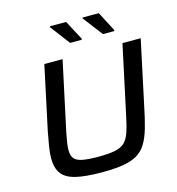

<svg xmlns="http://www.w3.org/2000/svg" viewBox="-128 -1001 1028 1118"><g transform="rotate(-15 386.0 -442.0)"><path d="M349 8Q251 8 192.5 -6Q134 -20 108.5 -54Q83 -88 83 -148Q83 -178 89.5 -217Q96 -256 105 -304L187 -688H297L208 -273Q201 -238 197 -212.5Q193 -187 193 -167Q193 -134 207 -116.5Q221 -99 256 -92Q291 -85 350 -85Q413 -85 451.5 -92.5Q490 -100 511 -120.5Q532 -141 544.5 -177.5Q557 -214 569 -273L658 -688H768L686 -304Q671 -229 655.5 -175Q640 -121 618.5 -85.5Q597 -50 563 -29.5Q529 -9 477.5 -0.5Q426 8 349 8ZM433 -768H364L274 -887L276 -892H373L436 -773ZM630 -768H562L471 -887L473 -892H570L632 -773Z"/></g></svg>

Font: Saira SemiExpanded Medium
Style: Italic
Weight: 500
Width: 6
Italic angle: -12°
Designer: Hector Gatti with collaboration of the Omnibus-Type team
Foundry: Omnibus-Type
Version: Version 1.101